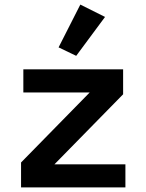

<svg xmlns="http://www.w3.org/2000/svg" viewBox="-20 -819 640 839"><path d="M313 -575 236 -612 331 -799 439 -745ZM72 0V-109L372 -415H82V-516H518V-407L218 -101H528V0Z"/></svg>

Font: IBM Plex Mono SemiBold
Style: Regular
Weight: 600
Monospace: yes
Designer: Mike Abbink, Paul van der Laan, Pieter van Rosmalen
Foundry: Bold Monday
Version: Version 2.3